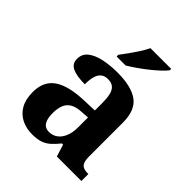

<svg xmlns="http://www.w3.org/2000/svg" viewBox="-215 -893 1030 1030"><g transform="rotate(45 300.0 -378.0)"><path d="M201.5 10Q158.1 10 122.3 -7.8Q86.5 -25.6 65.6 -61.8Q44.8 -98 44.8 -153.1Q44.8 -234.6 100.3 -273.2Q155.9 -311.7 269 -315.8L350.6 -318.8V-374.2Q350.6 -410.7 344.8 -435.9Q339.1 -461.1 324.1 -474.5Q309 -487.9 281.5 -487.9Q256.1 -487.9 241 -475Q226 -462.2 219.5 -438.3Q213 -414.4 213 -380Q149.5 -380 118.1 -395.4Q86.8 -410.8 86.8 -446.9Q86.8 -484.1 114.8 -506.4Q142.9 -528.7 189.8 -538.8Q236.8 -548.9 292.9 -548.9Q398.2 -548.9 450.7 -510.8Q503.1 -472.6 503.1 -379.1V-123.9Q503.1 -96.4 508.9 -81.1Q514.6 -65.8 528 -59.4Q541.4 -53 563.4 -53H567V0H380.9L359.7 -68.6H350.6Q329 -41.8 309.3 -24.3Q289.6 -6.9 264.8 1.6Q240 10 201.5 10ZM256.9 -63Q285.8 -63 306.9 -78.9Q328 -94.7 339.6 -123.6Q351.1 -152.5 351.1 -191V-266.2L306.2 -263.2Q266.1 -261.2 243.2 -247.6Q220.2 -234.1 210.3 -209.6Q200.4 -185.1 200.4 -149.1Q200.4 -121 206.5 -101.6Q212.6 -82.3 225.2 -72.7Q237.9 -63 256.9 -63ZM228.3 -619Q243.3 -638 261.6 -664Q279.9 -690 297.5 -717Q315.1 -744 325.1 -766H482.6V-756Q473.6 -743 452.4 -723Q431.2 -703 403.8 -681Q376.3 -659 348.1 -639.5Q319.9 -620 296.4 -606H228.3Z"/></g></svg>

Font: Noto Serif Sinhala
Style: Regular
Weight: 400
Designer: Jelle Bosma - Monotype Design Team
Foundry: Monotype Imaging Inc.
Version: Version 2.006